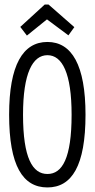

<svg xmlns="http://www.w3.org/2000/svg" viewBox="-20 -811 415 842"><path d="M98 -655 186 -726 280 -656 306 -692 193 -791H176L69 -693ZM188 11C295 11 355 -84 355 -308C355 -525 295 -627 188 -627C80 -627 20 -525 20 -308C20 -84 80 11 188 11ZM188 -48C123 -48 81 -117 81 -308C81 -490 123 -569 188 -569C253 -569 294 -490 294 -308C294 -117 253 -48 188 -48Z"/></svg>

Font: Inconsolata Condensed
Style: Regular
Weight: 400
Width: 3
Monospace: yes
Designer: Raph Levien, Cyreal, Brenton Simpson
Foundry: Raph Levien, Cyreal, Google
Version: Version 3.100